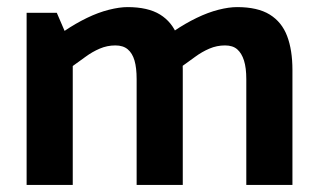

<svg xmlns="http://www.w3.org/2000/svg" viewBox="-20 -521 895 541"><path d="M185 0V-335Q202 -347 221 -361Q240 -375 261 -384Q282 -393 305 -393Q327 -393 340 -382Q353 -371 359 -350.5Q365 -330 365 -298V0H495V-324Q495 -380 480 -419.5Q465 -459 431 -480Q397 -501 339 -501Q317 -501 287 -493.5Q257 -486 225 -470.5Q193 -455 162 -434L140 -485H55V0ZM494 -335Q511 -347 530 -361Q549 -375 570 -384Q591 -393 614 -393Q636 -393 648.5 -382Q661 -371 667.5 -350.5Q674 -330 674 -298V0H804V-324Q804 -380 789 -419.5Q774 -459 740 -480Q706 -501 648 -501Q625 -501 595.5 -493.5Q566 -486 534 -470.5Q502 -455 471 -434Z"/></svg>

Font: Catamaran Thin
Style: Bold
Weight: 700
Version: Version 2.000